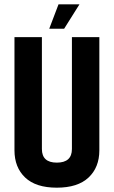

<svg xmlns="http://www.w3.org/2000/svg" viewBox="-20 -859 526 889"><path d="M251 -839H348L277 -726H208ZM313 -687H440V-163Q440 -84 390 -37Q340 10 243 10Q146 10 96.5 -37Q47 -84 47 -163V-687H174V-169Q174 -106 243 -106Q313 -106 313 -169Z"/></svg>

Font: Khand ExtraBold
Style: Regular
Weight: 800
Designer: Sanchit Sawaria and Jyotish Sonowal (Devanagari), Satya Rajpurohit (Latin)
Foundry: Indian Type Foundry
Version: Version 2.000;PS 1.0;hotconv 1.0.79;makeotf.lib2.5.61930